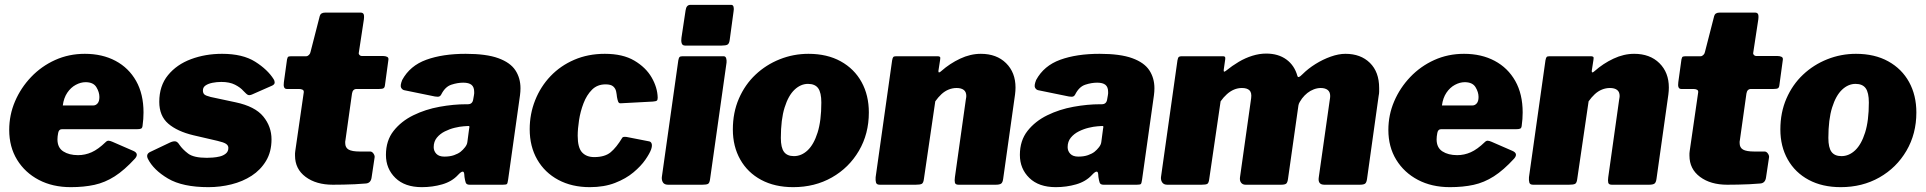

<svg xmlns="http://www.w3.org/2000/svg" viewBox="-20 -762 7945 792"><path d="M272 10Q197 10 140 -20Q83 -50 50.5 -103Q18 -156 18 -226Q18 -288 42 -344Q66 -400 108.5 -444.5Q151 -489 207.5 -514.5Q264 -540 330 -540Q402 -540 456.5 -511Q511 -482 541.5 -428Q572 -374 572 -298Q572 -285 571 -271Q570 -257 568 -243Q567 -234 562 -231.5Q557 -229 544 -229H235Q223 -229 220 -214Q217 -199 217 -187Q217 -153 241 -137.5Q265 -122 302 -122Q331 -122 358 -134Q385 -146 416 -176Q422 -182 428.5 -181.5Q435 -181 444 -177L529 -140Q555 -129 537 -108Q493 -60 453 -34.5Q413 -9 369.5 0.5Q326 10 272 10ZM365 -327Q375 -327 382.5 -335.5Q390 -344 390 -362Q390 -382 377.5 -402.5Q365 -423 333 -423Q313 -423 292.5 -412Q272 -401 257.5 -379.5Q243 -358 239 -327Z M840 10Q733 10 673 -25.5Q613 -61 590 -107Q581 -126 599 -135L681 -174Q694 -180 703 -179Q712 -178 720 -165Q733 -146 756 -128.5Q779 -111 833 -111Q842 -111 857 -112Q872 -113 886.5 -116.5Q901 -120 911.5 -128.5Q922 -137 922 -152Q922 -162 912.5 -168.5Q903 -175 877 -181L778 -204Q711 -220 674 -252Q637 -284 637 -342Q637 -408 673 -452Q709 -496 768 -518Q827 -540 896 -540Q981 -540 1032.5 -507.5Q1084 -475 1109 -435Q1113 -429 1113 -421.5Q1113 -414 1103 -409L1019 -372Q1009 -368 1003 -370.5Q997 -373 984 -387Q972 -401 949.5 -412.5Q927 -424 893 -424Q874 -424 856.5 -420.5Q839 -417 828 -409.5Q817 -402 817 -389Q817 -378 823 -372.5Q829 -367 849 -362L952 -340Q1032 -323 1066 -281.5Q1100 -240 1100 -187Q1100 -136 1077.5 -98.5Q1055 -61 1018 -37Q981 -13 934.5 -1.5Q888 10 840 10Z M1353 0Q1284 0 1240.5 -32.5Q1197 -65 1197 -120Q1197 -125 1197 -129.5Q1197 -134 1198 -139L1233 -381Q1234 -389 1228 -392Q1222 -395 1213 -395H1163Q1147 -395 1151 -423L1164 -517Q1166 -527 1170 -528.5Q1174 -530 1184 -530H1243Q1249 -530 1254.5 -535.5Q1260 -541 1261 -548L1299 -696Q1303 -710 1321 -710H1468Q1476 -710 1479.5 -704.5Q1483 -699 1481 -682L1460 -544Q1459 -539 1463 -535Q1467 -531 1472 -531H1560Q1570 -531 1577 -527.5Q1584 -524 1582 -514L1568 -411Q1567 -401 1562 -398Q1557 -395 1544 -395H1451Q1435 -395 1432 -376L1405 -184Q1404 -181 1404 -178Q1404 -175 1404 -172Q1404 -153 1418 -145Q1432 -137 1464 -137H1507Q1515 -137 1521 -128Q1527 -119 1525 -111L1513 -31Q1510 -6 1488 -5Q1467 -3 1443.5 -2Q1420 -1 1397 -0.5Q1374 0 1353 0Z M1869 -40Q1844 -13 1804 -1.5Q1764 10 1720 10Q1650 10 1611 -28Q1572 -66 1572 -123Q1572 -182 1603.5 -222Q1635 -262 1685 -286.5Q1735 -311 1793 -321.5Q1851 -332 1903 -332H1910Q1929 -332 1932 -352L1935 -369Q1936 -373 1936 -376.5Q1936 -380 1936 -383Q1936 -403 1925 -412Q1914 -421 1891 -421Q1867 -421 1841.5 -412.5Q1816 -404 1800 -372Q1797 -366 1792 -364Q1787 -362 1774 -364L1647 -390Q1639 -392 1634.5 -400.5Q1630 -409 1639 -432Q1671 -491 1738.5 -515.5Q1806 -540 1901 -540Q1986 -540 2035.5 -522Q2085 -504 2106 -472Q2127 -440 2127 -398Q2127 -391 2126.5 -384Q2126 -377 2125 -369L2076 -21Q2074 -6 2071 -3Q2068 0 2054 0H1917Q1904 0 1901 -9Q1898 -18 1896 -32L1895 -44Q1893 -66 1869 -40ZM1915 -230Q1917 -239 1916 -241Q1915 -243 1906 -242L1892 -241Q1877 -240 1856 -235Q1835 -230 1815 -220Q1795 -210 1782 -194Q1769 -178 1769 -155Q1769 -139 1780 -127.5Q1791 -116 1813 -116Q1836 -116 1853 -122Q1870 -128 1880 -136Q1890 -144 1898.5 -155Q1907 -166 1908 -177Z M2475 -540Q2549 -540 2596.5 -512Q2644 -484 2668 -442.5Q2692 -401 2693 -359Q2693 -350 2689.5 -347Q2686 -344 2673 -343L2541 -336Q2533 -335 2530 -342.5Q2527 -350 2525 -362Q2524 -373 2521.5 -385Q2519 -397 2509.5 -405.5Q2500 -414 2478 -414Q2444 -414 2422 -392Q2400 -370 2387 -336Q2374 -302 2368.5 -266Q2363 -230 2363 -202Q2363 -153 2381 -133.5Q2399 -114 2431 -114Q2475 -114 2499 -134Q2523 -154 2547 -194Q2550 -199 2565 -197L2657 -179Q2665 -178 2668 -169.5Q2671 -161 2666 -146Q2660 -129 2642 -103Q2624 -77 2593 -51Q2562 -25 2517 -7.5Q2472 10 2413 10Q2339 10 2283 -20Q2227 -50 2196 -104Q2165 -158 2165 -229Q2165 -292 2187.5 -348.5Q2210 -405 2251 -448Q2292 -491 2349 -515.5Q2406 -540 2475 -540Z M2909 -23Q2907 -7 2900.5 -3.5Q2894 0 2877 0H2736Q2721 0 2715 -9Q2709 -18 2710 -31L2778 -513Q2780 -524 2783.5 -527Q2787 -530 2796 -530H2965Q2973 -530 2975.5 -521.5Q2978 -513 2977 -504ZM2990 -597Q2988 -582 2981 -578Q2974 -574 2957 -574H2806Q2795 -574 2792 -583.5Q2789 -593 2791 -606L2808 -719Q2811 -742 2828 -742H2996Q3004 -742 3006 -733.5Q3008 -725 3006 -715Z M3252 10Q3176 10 3120 -20Q3064 -50 3033.5 -104Q3003 -158 3003 -228Q3003 -298 3028 -355.5Q3053 -413 3096.5 -454Q3140 -495 3196.5 -517.5Q3253 -540 3315 -540Q3392 -540 3448 -509Q3504 -478 3534 -423.5Q3564 -369 3564 -298Q3564 -210 3523 -140Q3482 -70 3411.5 -30Q3341 10 3252 10ZM3255 -118Q3286 -118 3311.5 -142Q3337 -166 3352.5 -215Q3368 -264 3368 -339Q3368 -380 3355 -398Q3342 -416 3313 -416Q3283 -416 3257.5 -392Q3232 -368 3216.5 -318.5Q3201 -269 3201 -193Q3201 -153 3214 -135.5Q3227 -118 3255 -118Z M3609 0Q3596 0 3593.5 -9Q3591 -18 3592 -31L3660 -513Q3662 -524 3665 -527Q3668 -530 3677 -530H3848Q3854 -530 3857 -527.5Q3860 -525 3858 -515L3851 -470Q3850 -457 3863 -469Q3898 -500 3940.5 -520Q3983 -540 4026 -540Q4091 -540 4130 -501.5Q4169 -463 4169 -401Q4169 -394 4168.5 -387Q4168 -380 4167 -372L4118 -24Q4116 -9 4109.5 -4.5Q4103 0 4087 0H3934Q3921 0 3919 -8.5Q3917 -17 3919 -31L3964 -351Q3965 -356 3965.5 -360Q3966 -364 3966 -366Q3966 -383 3955.5 -391Q3945 -399 3926 -399Q3909 -399 3893 -392.5Q3877 -386 3863.5 -373.5Q3850 -361 3838 -344L3791 -23Q3789 -7 3782 -3.5Q3775 0 3757 0H3609Z M4484 -40Q4459 -13 4419 -1.5Q4379 10 4335 10Q4265 10 4226 -28Q4187 -66 4187 -123Q4187 -182 4218.5 -222Q4250 -262 4300 -286.5Q4350 -311 4408 -321.5Q4466 -332 4518 -332H4525Q4544 -332 4547 -352L4550 -369Q4551 -373 4551 -376.5Q4551 -380 4551 -383Q4551 -403 4540 -412Q4529 -421 4506 -421Q4482 -421 4456.5 -412.5Q4431 -404 4415 -372Q4412 -366 4407 -364Q4402 -362 4389 -364L4262 -390Q4254 -392 4249.5 -400.5Q4245 -409 4254 -432Q4286 -491 4353.5 -515.5Q4421 -540 4516 -540Q4601 -540 4650.5 -522Q4700 -504 4721 -472Q4742 -440 4742 -398Q4742 -391 4741.5 -384Q4741 -377 4740 -369L4691 -21Q4689 -6 4686 -3Q4683 0 4669 0H4532Q4519 0 4516 -9Q4513 -18 4511 -32L4510 -44Q4508 -66 4484 -40ZM4530 -230Q4532 -239 4531 -241Q4530 -243 4521 -242L4507 -241Q4492 -240 4471 -235Q4450 -230 4430 -220Q4410 -210 4397 -194Q4384 -178 4384 -155Q4384 -139 4395 -127.5Q4406 -116 4428 -116Q4451 -116 4468 -122Q4485 -128 4495 -136Q4505 -144 4513.5 -155Q4522 -166 4523 -177Z M4795 0Q4781 0 4774.5 -9Q4768 -18 4769 -31L4837 -513Q4839 -524 4842.5 -527Q4846 -530 4854 -530H5024Q5033 -530 5034 -525Q5035 -520 5033 -510L5028 -475Q5026 -461 5037 -470Q5063 -491 5090 -507Q5117 -523 5146 -532Q5175 -541 5203 -541Q5253 -541 5286.5 -516.5Q5320 -492 5332 -448Q5334 -443 5338.5 -444.5Q5343 -446 5353 -456Q5376 -479 5406.5 -498Q5437 -517 5469.5 -528.5Q5502 -540 5530 -540Q5593 -540 5631 -502.5Q5669 -465 5669 -399Q5669 -392 5669 -384Q5669 -376 5667 -367L5619 -24Q5617 -9 5611 -4.5Q5605 0 5589 0H5443Q5415 0 5420 -31L5465 -348Q5466 -353 5466.5 -358Q5467 -363 5467 -366Q5467 -383 5456.5 -391Q5446 -399 5428 -399Q5414 -399 5399.5 -393.5Q5385 -388 5373 -378.5Q5361 -369 5351 -356Q5346 -349 5341.5 -341.5Q5337 -334 5336 -327L5293 -24Q5291 -9 5285.5 -4.5Q5280 0 5264 0H5118Q5106 0 5099.5 -8.5Q5093 -17 5095 -31L5141 -357Q5144 -380 5134 -389.5Q5124 -399 5103 -399Q5086 -399 5070.5 -392.5Q5055 -386 5041 -373.5Q5027 -361 5015 -344L4968 -23Q4966 -7 4960 -3.5Q4954 0 4936 0H4795Z M5961 10Q5886 10 5829 -20Q5772 -50 5739.5 -103Q5707 -156 5707 -226Q5707 -288 5731 -344Q5755 -400 5797.5 -444.5Q5840 -489 5896.5 -514.5Q5953 -540 6019 -540Q6091 -540 6145.5 -511Q6200 -482 6230.5 -428Q6261 -374 6261 -298Q6261 -285 6260 -271Q6259 -257 6257 -243Q6256 -234 6251 -231.5Q6246 -229 6233 -229H5924Q5912 -229 5909 -214Q5906 -199 5906 -187Q5906 -153 5930 -137.5Q5954 -122 5991 -122Q6020 -122 6047 -134Q6074 -146 6105 -176Q6111 -182 6117.5 -181.5Q6124 -181 6133 -177L6218 -140Q6244 -129 6226 -108Q6182 -60 6142 -34.5Q6102 -9 6058.5 0.5Q6015 10 5961 10ZM6054 -327Q6064 -327 6071.5 -335.5Q6079 -344 6079 -362Q6079 -382 6066.5 -402.5Q6054 -423 6022 -423Q6002 -423 5981.5 -412Q5961 -401 5946.5 -379.5Q5932 -358 5928 -327Z M6304 0Q6291 0 6288.5 -9Q6286 -18 6287 -31L6355 -513Q6357 -524 6360 -527Q6363 -530 6372 -530H6543Q6549 -530 6552 -527.5Q6555 -525 6553 -515L6546 -470Q6545 -457 6558 -469Q6593 -500 6635.5 -520Q6678 -540 6721 -540Q6786 -540 6825 -501.5Q6864 -463 6864 -401Q6864 -394 6863.5 -387Q6863 -380 6862 -372L6813 -24Q6811 -9 6804.5 -4.5Q6798 0 6782 0H6629Q6616 0 6614 -8.5Q6612 -17 6614 -31L6659 -351Q6660 -356 6660.5 -360Q6661 -364 6661 -366Q6661 -383 6650.5 -391Q6640 -399 6621 -399Q6604 -399 6588 -392.5Q6572 -386 6558.5 -373.5Q6545 -361 6533 -344L6486 -23Q6484 -7 6477 -3.5Q6470 0 6452 0H6304Z M7105 0Q7036 0 6992.5 -32.5Q6949 -65 6949 -120Q6949 -125 6949 -129.5Q6949 -134 6950 -139L6985 -381Q6986 -389 6980 -392Q6974 -395 6965 -395H6915Q6899 -395 6903 -423L6916 -517Q6918 -527 6922 -528.5Q6926 -530 6936 -530H6995Q7001 -530 7006.5 -535.5Q7012 -541 7013 -548L7051 -696Q7055 -710 7073 -710H7220Q7228 -710 7231.5 -704.5Q7235 -699 7233 -682L7212 -544Q7211 -539 7215 -535Q7219 -531 7224 -531H7312Q7322 -531 7329 -527.5Q7336 -524 7334 -514L7320 -411Q7319 -401 7314 -398Q7309 -395 7296 -395H7203Q7187 -395 7184 -376L7157 -184Q7156 -181 7156 -178Q7156 -175 7156 -172Q7156 -153 7170 -145Q7184 -137 7216 -137H7259Q7267 -137 7273 -128Q7279 -119 7277 -111L7265 -31Q7262 -6 7240 -5Q7219 -3 7195.5 -2Q7172 -1 7149 -0.5Q7126 0 7105 0Z M7573 10Q7497 10 7441 -20Q7385 -50 7354.5 -104Q7324 -158 7324 -228Q7324 -298 7349 -355.5Q7374 -413 7417.5 -454Q7461 -495 7517.5 -517.5Q7574 -540 7636 -540Q7713 -540 7769 -509Q7825 -478 7855 -423.5Q7885 -369 7885 -298Q7885 -210 7844 -140Q7803 -70 7732.5 -30Q7662 10 7573 10ZM7576 -118Q7607 -118 7632.5 -142Q7658 -166 7673.5 -215Q7689 -264 7689 -339Q7689 -380 7676 -398Q7663 -416 7634 -416Q7604 -416 7578.5 -392Q7553 -368 7537.5 -318.5Q7522 -269 7522 -193Q7522 -153 7535 -135.5Q7548 -118 7576 -118Z"/></svg>

Font: Libre Franklin Black
Style: Italic
Weight: 900
Italic angle: -8°
Designer: Pablo Impallari, Rodrigo Fuenzalida, Nhung Nguyen
Foundry: Impallari Type
Version: Version 3.000